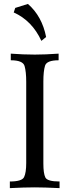

<svg xmlns="http://www.w3.org/2000/svg" viewBox="-20 -970 376 990"><path d="M287.1 0Q206.5 -3.9 159.7 -3.9Q105 -3.9 30.8 0V-34.2Q93.3 -34.2 104.2 -56.9Q115.2 -79.6 115.2 -129.9V-548.3Q115.2 -600.1 106.7 -629.6Q98.1 -659.2 35.6 -659.2V-693.4Q100.1 -688.5 159.7 -688.5Q211.9 -688.5 282.2 -693.4V-659.2Q220.7 -659.2 212.2 -631.1Q203.6 -603 203.6 -549.3V-127Q203.6 -75.7 213.9 -54.9Q224.1 -34.2 287.1 -34.2ZM193.4 -759.3Q145.5 -863.3 50.8 -905.8L58.6 -929.2L124 -949.7Q196.8 -886.2 217.8 -779.3Z"/></svg>

Font: Almanac
Style: Regular
Weight: 400
Designer: Eden's Almanac
Version: Version 3.501;March 28, 2021;FontCreator 13.0.0.2683 64-bit